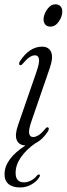

<svg xmlns="http://www.w3.org/2000/svg" viewBox="-36 -648 301 866"><path d="M191 -528Q176.5 -528 168.5 -537Q160.5 -546 160.5 -560.5Q160.5 -574 167.5 -589.8Q174.5 -605.5 186.5 -617Q198.5 -628.5 213.5 -628.5Q229 -628.5 237 -619.5Q245 -610.5 245 -596.5Q245 -574 229.5 -551Q214 -528 191 -528ZM105.5 -100Q92.5 -62 95.5 -46Q98.5 -30 113.5 -30Q124 -30 137.2 -37.8Q150.5 -45.5 169 -68Q175 -75.5 180 -73.5Q188.5 -70.5 180 -55Q155.5 -17.5 123.5 -2Q81.5 27.5 58 61.8Q34.5 96 34.5 131.5Q34 174.5 73 174.5Q87 174.5 103.2 166.5Q119.5 158.5 130 144.5Q136 138 140.5 139Q147 140.5 142 150Q132.5 167.5 108.5 182.5Q84.5 197.5 54.5 197.5Q20.5 197.5 2.2 181.8Q-16 166 -15.5 137.5Q-15.5 69 79 8Q49 7 39.5 -16.5Q30 -40 45.5 -84L128 -322.5Q142.5 -364 140 -381.2Q137.5 -398.5 121.5 -398.5Q110.5 -398.5 97.5 -390.2Q84.5 -382 65 -359Q59 -352 54 -354.5Q46 -357.5 54 -372Q97 -437.5 153.5 -437.5Q184 -437.5 194.5 -413.5Q205 -389.5 189 -342.5Z"/></svg>

Font: Fraunces 144pt Soft Light
Style: Italic
Weight: 300
Italic angle: -16°
Version: Version 1.000;[b76b70a41]